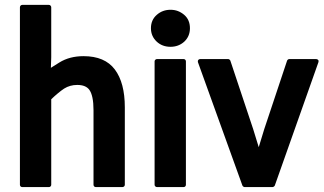

<svg xmlns="http://www.w3.org/2000/svg" viewBox="-20 -738 1301 772"><path d="M60.1 -708.5Q60.1 -712.4 62.7 -715.3Q65.4 -718.3 69.3 -718.3H176.8Q180.7 -718.3 183.3 -715.3Q186 -712.4 186 -708.5V-507.8L184.6 -465.3L218.8 -486.8Q239.3 -499.5 263.7 -505.9Q288.1 -512.2 315.9 -512.2Q401.4 -512.2 441.7 -458.7Q481.9 -405.3 481.9 -306.2V4.9Q481.9 8.8 479 11.5Q476.1 14.2 472.2 14.2H365.2Q361.3 14.2 358.6 11.5Q356 8.8 356 4.9V-294.9Q356 -324.2 351.8 -344.5Q347.7 -364.7 339.8 -376Q325.7 -396.5 290.5 -396.5Q261.2 -396.5 237.8 -381.8Q226.1 -374 212.9 -363Q199.7 -352.1 186 -338.9V4.9Q186 8.8 183.3 11.5Q180.7 14.2 176.8 14.2H69.3Q65.4 14.2 62.7 11.5Q60.1 8.8 60.1 4.9Z M665.5 -549.8Q632.8 -549.8 610.4 -570.3Q586.9 -592.3 586.9 -624.5Q586.9 -658.2 610.8 -678.7Q633.8 -698.7 665.5 -698.7Q681.6 -698.7 695.1 -693.6Q708.5 -688.5 720.2 -678.7Q743.7 -658.7 743.7 -624.5Q743.7 -591.8 720.7 -570.3Q697.8 -549.8 665.5 -549.8ZM601.6 -491.2Q601.6 -495.1 604.5 -497.8Q607.4 -500.5 611.3 -500.5H718.3Q722.2 -500.5 724.9 -497.8Q727.5 -495.1 727.5 -491.2V4.9Q727.5 8.8 724.9 11.5Q722.2 14.2 718.3 14.2H611.3Q607.4 14.2 604.5 11.5Q601.6 8.8 601.6 4.9Z M1019.5 -148.9Q1019.5 -147.9 1019.8 -147.5Q1020 -147 1020 -146.5L1021 -148.4L1042.5 -218.8L1134.3 -494.1Q1135.3 -496.6 1137.7 -498.5Q1140.1 -500.5 1143.1 -500.5H1251Q1256.3 -500.5 1259.3 -496.8Q1262.2 -493.2 1260.3 -487.8L1085 7.8Q1084 10.3 1081.1 12.2Q1078.1 14.2 1075.7 14.2H963.4Q960.9 14.2 958.3 12.2Q955.6 10.3 954.6 7.8L775.9 -487.8Q774.4 -493.2 777.1 -496.8Q779.8 -500.5 785.2 -500.5H897.5Q899.9 -500.5 902.6 -498.5Q905.3 -496.6 906.2 -494.1L998 -218.8Z"/></svg>

Font: Pyidaungsu ZawDecode
Style: Bold
Weight: 700
Designer: Sun Tun
Foundry: Your Own Font Foundry
Version: Version 2.50